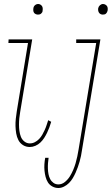

<svg xmlns="http://www.w3.org/2000/svg" viewBox="-20 -727 559 960"><path d="M170 -654Q164 -654 158.5 -656.5Q153 -659 150 -663.5Q147 -668 146.5 -674Q146 -680 147 -686Q148 -695 155 -701Q162 -707 171 -707Q177 -707 182 -704Q187 -701 190 -696.5Q193 -692 193.5 -686Q194 -680 193 -674Q193 -669 191 -665.5Q189 -662 185.5 -659Q182 -656 178 -655Q174 -654 170 -654ZM129 8Q110 8 95 -1.5Q80 -11 72 -26.5Q64 -42 61 -60Q58 -78 57.5 -96.5Q57 -115 59 -133.5Q61 -152 64 -171L120 -512H22L23 -530H141L81 -168Q78 -152 76.5 -136Q75 -120 75 -104Q75 -88 77 -72.5Q79 -57 84.5 -43Q90 -29 102 -19.5Q114 -10 129 -10Q142 -10 154 -16Q166 -22 175.5 -32Q185 -42 191.5 -53.5Q198 -65 203.5 -77Q209 -89 213 -101.5Q217 -114 221 -126L236 -118Q232 -104 227 -90.5Q222 -77 215.5 -63.5Q209 -50 201 -37.5Q193 -25 182 -14.5Q171 -4 157 2Q143 8 129 8ZM494 -654Q488 -654 483 -656.5Q478 -659 475 -663.5Q472 -668 471 -674Q470 -680 471 -686Q473 -695 480 -701Q487 -707 495 -707Q501 -707 506.5 -704Q512 -701 515 -696.5Q518 -692 518.5 -686Q519 -680 518 -674Q517 -669 515 -665.5Q513 -662 510 -659Q507 -656 502.5 -655Q498 -654 494 -654ZM272 213Q256 213 242 205.5Q228 198 220 185.5Q212 173 208 157.5Q204 142 202.5 126.5Q201 111 202 94.5Q203 78 206 62H223Q221 75 220 89Q219 103 219.5 117Q220 131 222.5 144Q225 157 231 168.5Q237 180 247.5 187.5Q258 195 272 195Q290 195 305 182.5Q320 170 329.5 154.5Q339 139 346 122.5Q353 106 358 89Q363 72 366.5 55Q370 38 373 20L461 -512H361V-530H482L390 23Q388 38 385 52.5Q382 67 378 81Q374 95 369 109Q364 123 358 136.5Q352 150 344 163.5Q336 177 325 188Q314 199 300 206Q286 213 272 213Z"/></svg>

Font: Iosevka Slab Thin
Style: Italic
Weight: 100
Italic angle: -9°
Monospace: yes
Designer: Belleve Invis
Foundry: Belleve Invis
Version: Version 11.1.1; ttfautohint (v1.8.3)